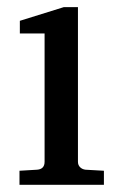

<svg xmlns="http://www.w3.org/2000/svg" viewBox="-20 -514 343 534"><path d="M269 0H34.2V-39.1L83 -42Q104 -43.5 104 -64V-420.9H35.2V-456.1L157.2 -494.1H196.8V-64Q196.8 -54.7 202.9 -48.8Q209 -43 217.8 -42L269 -39.1Z"/></svg>

Font: Charis
Style: Regular
Weight: 400
Designer: Walt Agee, Miriam Martin, Annie Olsen, Victor Gaultney, Lorna Priest, Alan Ward, Bob Hallissy, Martin Hosken, Sharon Cor
Foundry: SIL Global
Version: Version 7.000